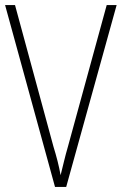

<svg xmlns="http://www.w3.org/2000/svg" viewBox="-20 -734 478 754"><path d="M438 -714 240 0H196L0 -714H39L190 -158Q199 -129 206 -101.5Q213 -74 218 -46Q225 -74 231.5 -101Q238 -128 247 -159L399 -714Z"/></svg>

Font: Noto Sans Telugu Condensed ExtraLight
Style: Regular
Weight: 200
Width: 3
Designer: Jelle Bosma - Monotype Design Team
Foundry: Monotype Imaging Inc.
Version: Version 2.005; ttfautohint (v1.8.4.7-5d5b)